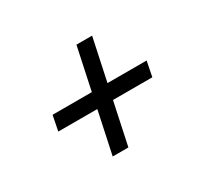

<svg xmlns="http://www.w3.org/2000/svg" viewBox="-81 -627 573 541"><g transform="rotate(-30 206.0 -356.0)"><path d="M267.5 -517.5 198.5 -193.5H147.5L216.5 -517.5ZM59.5 -380H365.5L355.8 -331H49.8Z"/></g></svg>

Font: Emberly Black
Style: Italic
Weight: 900
Italic angle: -12°
Designer: Rajesh Rajput
Foundry: Rajesh Rajput
Version: Version 1.000